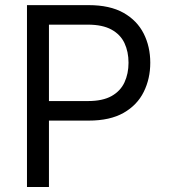

<svg xmlns="http://www.w3.org/2000/svg" viewBox="-20 -748 675 768"><path d="M87.9 0V-727.5H334Q419.4 -727.5 473.9 -696.8Q528.3 -666 554.7 -613.8Q581.1 -561.5 581.1 -497.1Q581.1 -433.1 554.9 -380.4Q528.8 -327.6 474.4 -296.6Q419.9 -265.6 335 -265.6H159.2V-343.8H332Q390.6 -343.8 426.3 -363.8Q461.9 -383.8 478 -418.7Q494.1 -453.6 494.1 -497.1Q494.1 -541 478 -575.4Q461.9 -609.9 426 -629.6Q390.1 -649.4 331.1 -649.4H175.8V0Z"/></svg>

Font: Inter V
Style: Weight 400 Optical size 14.0
Weight: 400
Designer: Rasmus Andersson
Foundry: rsms
Version: Version 4.000;git-4fc901f